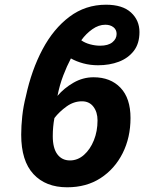

<svg xmlns="http://www.w3.org/2000/svg" viewBox="-20 -785 612 815"><path d="M265 10Q174 10 122 -46Q70 -102 70 -213Q70 -250 74.5 -292Q79 -334 90 -377Q114 -488 160.5 -575.5Q207 -663 275 -714Q343 -765 430 -765Q500 -765 536 -732Q572 -699 572 -649Q572 -600 548 -569Q524 -538 484.5 -523Q445 -508 396 -508Q363 -508 333.5 -516Q304 -524 281 -537Q264 -505 248.5 -464.5Q233 -424 224 -378Q252 -411 292 -434Q332 -457 377 -457Q449 -457 491.5 -412.5Q534 -368 534 -284Q534 -201 500.5 -134.5Q467 -68 407 -29Q347 10 265 10ZM405 -591Q439 -591 457 -605.5Q475 -620 475 -641Q475 -659 461.5 -669.5Q448 -680 427 -680Q399 -680 372 -661Q345 -642 325 -614Q340 -603 362 -597Q384 -591 405 -591ZM277 -104Q310 -104 336.5 -127.5Q363 -151 378.5 -189.5Q394 -228 394 -274Q394 -309 376.5 -332Q359 -355 328 -355Q293 -355 262.5 -333Q232 -311 211 -284Q204 -247 204 -207Q204 -156 223.5 -130Q243 -104 277 -104Z"/></svg>

Font: Noto Sans SemiCondensed
Style: Bold Italic
Weight: 700
Width: 4
Italic angle: -12°
Designer: Monotype Design Team
Foundry: Monotype Imaging Inc.
Version: Version 2.013; ttfautohint (v1.8.4.7-5d5b)